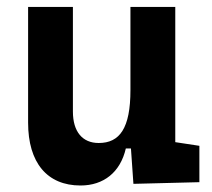

<svg xmlns="http://www.w3.org/2000/svg" viewBox="-20 -538 626 567"><path d="M217.8 9.8C286.1 9.8 335.4 -29.3 351.6 -99.6H366.7L374 4.9L568.8 0V-107.4L497.6 -118.2V-517.6H365.2V-272C365.2 -159.2 333.5 -115.7 271.5 -115.7C223.6 -115.7 195.3 -148.9 195.3 -208.5V-517.6H63V-175.8C63 -57.6 119.1 9.8 217.8 9.8Z"/></svg>

Font: CaskaydiaCove Nerd Font
Style: Bold
Weight: 700
Designer: Aaron Bell
Foundry: Saja Typeworks
Version: Version 2111.1;Nerd Fonts 2.3.0